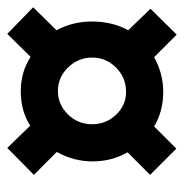

<svg xmlns="http://www.w3.org/2000/svg" viewBox="-9 -617 505 527"><g transform="rotate(-90 243.5 -353.5)"><path d="M412 -121 483 -193 424 -254Q448 -298 448 -354Q448 -406 424 -451L487 -515L414 -586L351 -522Q309 -549 257 -549Q202 -549 162 -523L101 -586L27 -513L90 -450Q64 -404 64 -352Q64 -299 89 -256L27 -194L99 -122L160 -183Q201 -158 255 -158Q305 -158 350 -183ZM255 -260Q218 -260 192 -287.5Q166 -315 166 -353Q166 -392 193 -419.5Q220 -447 257 -447Q295 -447 322 -419Q349 -391 349 -353Q349 -315 321.5 -287.5Q294 -260 255 -260Z"/></g></svg>

Font: Noto Sans Display Condensed Black
Style: Italic
Weight: 900
Width: 3
Italic angle: -192°
Designer: Monotype Design Team
Foundry: Monotype Imaging Inc.
Version: Version 1.900